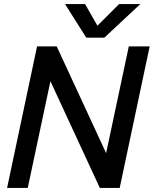

<svg xmlns="http://www.w3.org/2000/svg" viewBox="-20 -928 759 948"><path d="M301 -908H400L461 -801L568 -908H673L495 -742H406ZM163 -699H260L504 -172L616 -699H719L571 0H473L229 -527L117 0H15Z"/></svg>

Font: Prompt
Style: Italic
Weight: 400
Italic angle: -12°
Designer: Katatrad Team
Foundry: CadsonDemak
Version: Version 1.001